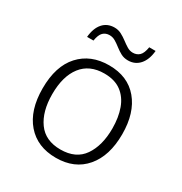

<svg xmlns="http://www.w3.org/2000/svg" viewBox="-171 -854 942 992"><g transform="rotate(30 300.0 -358.0)"><path d="M301 10Q190 10 126.5 -63.5Q63 -137 63 -267Q63 -400 128 -471Q193 -542 302 -542Q414 -542 476 -468Q538 -394 538 -267Q538 -138 475 -64Q412 10 301 10ZM300 -39Q392 -39 435.5 -102Q479 -165 479 -267Q479 -333 460.5 -384Q442 -435 403 -464Q364 -493 302 -493Q214 -493 167.5 -433Q121 -373 121 -266Q121 -163 165.5 -101Q210 -39 300 -39ZM129 -612Q134 -666 160 -695.5Q186 -725 229 -725Q251 -725 270 -715Q289 -705 306 -692Q323 -679 339.5 -669Q356 -659 374 -659Q397 -659 412.5 -673.5Q428 -688 434 -726H472Q467 -672 440.5 -642Q414 -612 372 -612Q348 -612 329.5 -622Q311 -632 294.5 -645Q278 -658 261.5 -668Q245 -678 226 -678Q203 -678 188 -663.5Q173 -649 167 -612Z"/></g></svg>

Font: Noto Sans Mono Light
Style: Regular
Weight: 300
Designer: Monotype Design Team
Foundry: Monotype Imaging Inc.
Version: Version 2.014; ttfautohint (v1.8.4.7-5d5b)